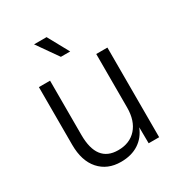

<svg xmlns="http://www.w3.org/2000/svg" viewBox="-175 -852 919 983"><g transform="rotate(-30 284.5 -360.0)"><path d="M256 12Q176 12 129 -41Q82 -94 82 -189V-530H148V-209Q148 -47 273 -47Q342 -47 381.5 -91.5Q421 -136 421 -214V-530H487V0H425L424 -95Q404 -44 361 -16Q318 12 256 12ZM257 -608 170 -732H244L312 -608Z"/></g></svg>

Font: Geist Light
Style: Regular
Weight: 400
Designer: Basement.studio, Andrés Briganti, Mateo Zaragoza
Foundry: Basement.studio, Vercel, Andrés Briganti, Guido Ferreyra, Mateo Zaragoza
Version: Version 1.401